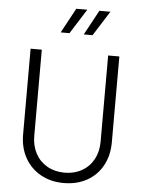

<svg xmlns="http://www.w3.org/2000/svg" viewBox="-64 -1048 824 1110"><g transform="rotate(5 347.5 -493.0)"><path d="M90 -247V-745H155V-245Q155 -187 179 -142.5Q203 -98 247 -73Q291 -48 348 -48Q404 -48 448 -73Q492 -98 516 -142.5Q540 -187 540 -245V-745H605V-247Q605 -171 573 -112Q541 -53 482.5 -20.5Q424 12 348 12Q272 12 213.5 -21Q155 -54 122.5 -112.5Q90 -171 90 -247ZM333 -998H397L306 -854H255ZM467 -998H531L440 -854H389Z"/></g></svg>

Font: Evergrow Sans
Style: Light
Weight: 300
Foundry: 10Web
Version: Version 1.000